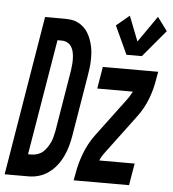

<svg xmlns="http://www.w3.org/2000/svg" viewBox="-97 -831 793 881"><g transform="rotate(5 299.0 -390.5)"><path d="M-43 0 79 -735H169Q186 -735 202 -732.5Q218 -730 232.5 -722.5Q247 -715 258.5 -704Q270 -693 278 -679.5Q286 -666 291.5 -651Q297 -636 300.5 -620Q304 -604 305 -587.5Q306 -571 305.5 -554Q305 -537 303 -520Q301 -503 298 -486L251 -203Q247 -179 240.5 -155.5Q234 -132 223 -108.5Q212 -85 196.5 -65Q181 -45 160 -29.5Q139 -14 115 -7Q91 0 67 0ZM56 -101H72Q85 -101 99 -105.5Q113 -110 123.5 -119Q134 -128 142.5 -140.5Q151 -153 157 -166Q163 -179 166 -192.5Q169 -206 172 -219L219 -503Q221 -517 222 -531Q223 -545 222.5 -559Q222 -573 219 -586.5Q216 -600 209 -611Q202 -622 190 -628Q178 -634 164 -634H145ZM466 -595 406 -725 466 -775 511 -660 595 -781 641 -719 537 -595ZM275 0 281 -33Q289 -80 306.5 -126Q324 -172 353 -212L486 -390Q493 -399 499 -409Q505 -419 510 -429H346L363 -530H618L612 -497Q605 -450 587.5 -404Q570 -358 540 -318L407 -140Q400 -131 394 -121Q388 -111 384 -101H547L530 0Z"/></g></svg>

Font: Iosevka Curly Extended Oblique
Style: Bold
Weight: 700
Width: 7
Italic angle: -9°
Monospace: yes
Designer: Belleve Invis
Foundry: Belleve Invis
Version: Version 11.1.0; ttfautohint (v1.8.3)